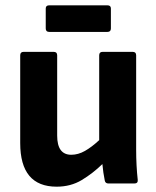

<svg xmlns="http://www.w3.org/2000/svg" viewBox="-20 -690 588 722"><path d="M193 12Q56 12 56 -152V-482Q56 -495 69 -495H182Q195 -495 195 -482V-180Q195 -108 248 -108Q274 -108 299.5 -122.5Q325 -137 353 -163V-482Q353 -495 366 -495H479Q492 -495 492 -482V-127Q492 -97 493.5 -68.5Q495 -40 498 -13Q499 0 485 0H388Q376 0 374 -11Q368 -40 365 -73Q329 -38 287.5 -13Q246 12 193 12ZM165 -570Q152 -570 152 -583V-658Q152 -670 165 -670H384Q397 -670 397 -658V-583Q397 -570 384 -570Z"/></svg>

Font: Sofia Sans ExtraBold
Style: Regular
Weight: 800
Designer: Botio Nikoltchev, Ani Petrova
Foundry: lettersoup
Version: Version 4.101; ttfautohint (v1.8.4.7-5d5b)